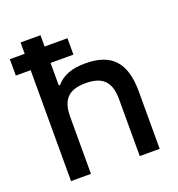

<svg xmlns="http://www.w3.org/2000/svg" viewBox="-129 -817 858 924"><g transform="rotate(-20 300.0 -355.0)"><path d="M78 -710V-652H2V-568H78V0H180V-291C180 -380 217 -419 305 -419C392 -419 430 -380 430 -291V0H532V-295C532 -443 469 -509 336 -509C265 -509 218 -490 187 -453H180V-568H297V-652H180V-710Z"/></g></svg>

Font: LT Wave Mono Medium
Style: Regular
Weight: 500
Designer: Daniel Lyons
Version: Version 2.5 (Glyphs App)